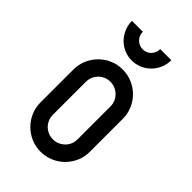

<svg xmlns="http://www.w3.org/2000/svg" viewBox="-187 -659 724 724"><g transform="rotate(45 175.5 -296.5)"><path d="M175.3 -438.5Q202.6 -438.5 226.6 -428.2Q250.5 -418 268.6 -399.9Q286.6 -381.8 296.9 -357.9Q307.1 -334 307.1 -307.1V-131.3Q307.1 -104 296.9 -80.3Q286.6 -56.6 268.6 -38.6Q250.5 -20.5 226.6 -10.3Q202.6 0 175.3 0Q147.9 0 124.3 -10.3Q100.6 -20.5 82.5 -38.6Q64.5 -56.6 54.2 -80.3Q43.9 -104 43.9 -131.3V-307.1Q43.9 -334 54.2 -357.9Q64.5 -381.8 82.5 -399.9Q100.6 -418 124.3 -428.2Q147.9 -438.5 175.3 -438.5ZM109.9 -131.3Q109.9 -117.7 115 -105.7Q120.1 -93.8 128.9 -85Q137.7 -76.2 149.7 -71Q161.6 -65.9 175.3 -65.9Q189 -65.9 200.9 -71Q212.9 -76.2 221.9 -85Q231 -93.8 236.1 -105.7Q241.2 -117.7 241.2 -131.3V-307.1Q241.2 -320.8 236.1 -332.8Q231 -344.7 221.9 -353.8Q212.9 -362.8 200.9 -367.9Q189 -373 175.3 -373Q161.6 -373 149.7 -367.9Q137.7 -362.8 128.9 -353.8Q120.1 -344.7 115 -332.8Q109.9 -320.8 109.9 -307.1ZM175.3 -545.4Q184.6 -545.4 193.1 -549.1Q201.7 -552.7 207.8 -559.1Q213.9 -565.4 217.5 -574Q221.2 -582.5 221.2 -592.8H280.3Q280.3 -570.8 272 -551.3Q263.7 -531.7 249.3 -517.3Q234.9 -502.9 215.8 -494.6Q196.8 -486.3 174.8 -486.3Q153.3 -486.3 134.3 -494.6Q115.2 -502.9 101.1 -517.3Q86.9 -531.7 78.6 -551.3Q70.3 -570.8 70.3 -592.8H128.4Q128.4 -572.3 142.1 -558.8Q155.8 -545.4 175.3 -545.4Z"/></g></svg>

Font: Aeronef
Style: Regular
Weight: 400
Designer: Peter Wiegel - CAT-Fonts Germany
Foundry: CAT-Fonts, Peter Wiegel
Version: Version 0.002